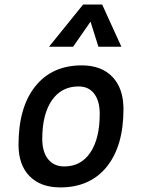

<svg xmlns="http://www.w3.org/2000/svg" viewBox="-20 -815 626 845"><path d="M245.1 9.8Q158.7 9.8 110.1 -39.8Q61.5 -89.4 61.5 -177.7Q61.5 -342.8 135.3 -435.1Q209 -527.3 339.8 -527.3Q426.3 -527.3 474.9 -476.6Q523.4 -425.8 523.4 -335Q523.4 -172.4 450 -81.3Q376.5 9.8 245.1 9.8ZM263.2 -82.5Q336.4 -82.5 377.7 -143.8Q418.9 -205.1 418.9 -314Q418.9 -370.6 394.5 -402.6Q370.1 -434.6 325.7 -434.6Q250.5 -434.6 208.3 -373.5Q166 -312.5 166 -203.6Q166 -146.5 191.7 -114.5Q217.3 -82.5 263.2 -82.5ZM429.7 -794.9 514.2 -609.4H413.1L378.4 -719.7L301.8 -609.4H195.8L345.7 -794.9Z"/></svg>

Font: Cascadia Code NF
Style: Italic
Weight: 400
Italic angle: -10°
Monospace: yes
Designer: Aaron Bell
Foundry: Saja Typeworks
Version: Version 2404.023; ttfautohint (v1.8.4)